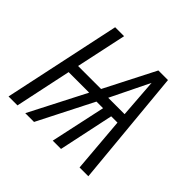

<svg xmlns="http://www.w3.org/2000/svg" viewBox="-136 -676 820 820"><g transform="rotate(45 274.5 -265.5)"><path d="M11 0H65L119 -255H243L112 0H165L292 -250H332L278 0H328L381 -250H419L440 0H493L443 -531H385L268 -302H129L178 -531H124ZM316 -297 402 -473 415 -297Z"/></g></svg>

Font: Noto Sans Condensed Light
Style: Italic
Weight: 300
Width: 3
Italic angle: -12°
Designer: Monotype Design Team
Foundry: Monotype Imaging Inc.
Version: Version 2.013